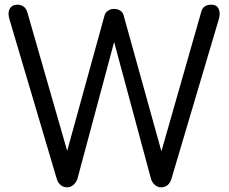

<svg xmlns="http://www.w3.org/2000/svg" viewBox="-20 -801 978 821"><path d="M267 0Q251 0 239.5 -9.5Q228 -19 223 -35L20 -720Q12 -747 22 -764Q32 -781 55 -781Q68 -781 80 -773.5Q92 -766 97 -748L279 -115H256L427 -735Q430 -747 441.5 -755Q453 -763 468 -763Q481 -763 493.5 -756Q506 -749 509 -734L681 -115H659L841 -752Q849 -781 884 -781Q907 -781 915 -763Q923 -745 916 -720L713 -36Q708 -19 696.5 -9.5Q685 0 669 0Q654 0 642.5 -10Q631 -20 626 -35L456 -666H480L311 -36Q305 -20 293.5 -10Q282 0 267 0Z"/></svg>

Font: Comfortaa Medium
Style: Regular
Weight: 500
Designer: Johan Aakerlund
Foundry: Johan Aakerlund
Version: Version 3.104; ttfautohint (v1.8.1.43-b0c9)